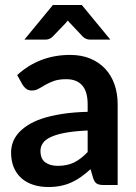

<svg xmlns="http://www.w3.org/2000/svg" viewBox="-20 -743 548 771"><path d="M332 -219Q278.5 -216.5 242 -209.8Q205.5 -203 183.5 -192.5Q161.5 -182 152 -168Q142.5 -154 142.5 -137.5Q142.5 -105 161.8 -91Q181 -77 212 -77Q250 -77 277.8 -90.8Q305.5 -104.5 332 -132.5ZM49 -441.5Q137.5 -522.5 262 -522.5Q307 -522.5 342.5 -507.8Q378 -493 402.5 -466.8Q427 -440.5 439.8 -404Q452.5 -367.5 452.5 -324V0H396.5Q379 0 369.5 -5.2Q360 -10.5 354.5 -26.5L343.5 -63.5Q324 -46 305.5 -32.8Q287 -19.5 267 -10.5Q247 -1.5 224.2 3.2Q201.5 8 174 8Q141.5 8 114 -0.8Q86.5 -9.5 66.5 -27Q46.5 -44.5 35.5 -70.5Q24.5 -96.5 24.5 -131Q24.5 -150.5 31 -169.8Q37.5 -189 52.2 -206.5Q67 -224 90.5 -239.5Q114 -255 148.2 -266.5Q182.5 -278 228 -285.2Q273.5 -292.5 332 -294V-324Q332 -375.5 310 -400.2Q288 -425 246.5 -425Q216.5 -425 196.8 -418Q177 -411 162 -402.2Q147 -393.5 134.8 -386.5Q122.5 -379.5 107.5 -379.5Q94.5 -379.5 85.5 -386.2Q76.5 -393 71 -402ZM423 -584H340.5Q333.5 -584 326.2 -586.8Q319 -589.5 312 -596.5L263 -648.5Q257.5 -653.5 252.5 -660.5Q247 -653.5 242 -648.5L192 -596.5Q186 -590 178.5 -587Q171 -584 163.5 -584H78L192.5 -723H308.5Z"/></svg>

Font: LatoLatin
Style: Bold
Weight: 700
Designer: Lukasz Dziedzic with Adam Twardoch and Botio Nikoltchev
Foundry: tyPoland Lukasz Dziedzic
Version: Version 2.015; 2015-08-06; http://www.latofonts.com/